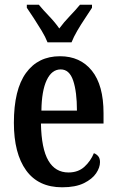

<svg xmlns="http://www.w3.org/2000/svg" viewBox="-20 -786 495 816"><path d="M244 10Q143 10 91 -62Q39 -134 39 -264Q39 -405 90.5 -476Q142 -547 235 -547Q321 -547 370.5 -485.5Q420 -424 420 -305V-261H154Q156 -154 185.5 -103.5Q215 -53 271 -53Q312 -53 338.5 -77Q365 -101 379 -135Q390 -131 397.5 -122Q405 -113 405 -97Q405 -74 388.5 -49.5Q372 -25 336.5 -7.5Q301 10 244 10ZM307 -316Q307 -396 291 -443.5Q275 -491 238 -491Q200 -491 178.5 -445.5Q157 -400 156 -316ZM182 -606Q173 -629 157 -655.5Q141 -682 124 -708Q107 -734 94 -753V-766H145Q163 -744 188.5 -717.5Q214 -691 232 -665Q251 -691 276.5 -717.5Q302 -744 320 -766H371V-753Q359 -734 341.5 -708Q324 -682 308.5 -655.5Q293 -629 284 -606Z"/></svg>

Font: Noto Serif Myanmar ExtraCondensed SemiBold
Style: Regular
Weight: 600
Width: 2
Designer: Ben Mitchell and the Monotype Design Team
Foundry: Monotype Imaging Inc.
Version: Version 2.106; ttfautohint (v1.8.4.7-5d5b)